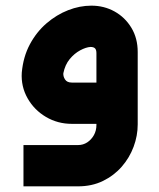

<svg xmlns="http://www.w3.org/2000/svg" viewBox="-20 -438 563 679"><path d="M63 221V75H256Q274 75 288.5 65.5Q303 56 312 40Q321 24 321 4V-250Q321 -262 316 -267Q311 -272 300 -272Q284 -271 263.5 -260Q243 -249 226.5 -229Q210 -209 204 -179Q203 -168 210 -157Q217 -146 234 -146H370V0H234Q184 0 142.5 -24.5Q101 -49 77.5 -90.5Q54 -132 57 -181Q62 -237 85.5 -281Q109 -325 144.5 -355.5Q180 -386 221 -402Q262 -418 303 -418Q348 -418 385 -397.5Q422 -377 444.5 -340Q467 -303 467 -254V2Q467 42 452.5 81Q438 120 410.5 151.5Q383 183 344 202Q305 221 256 221Z"/></svg>

Font: Mada
Style: Bold
Weight: 700
Designer: Khaled Hosny
Version: Version 1.5